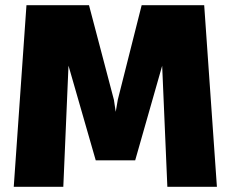

<svg xmlns="http://www.w3.org/2000/svg" viewBox="-20 -720 890 740"><path d="M33 0 82 -700H323L419 -335.5L426 -289L434 -335.5L526 -700H767L816 0H625L605 -466.5L501 -102H349L244 -467L224 0Z"/></svg>

Font: Trispace ExtraBold
Style: Regular
Weight: 800
Designer: Tyler Finck
Foundry: Etcetera Type Company
Version: Version 1.210; ttfautohint (v1.8.3)